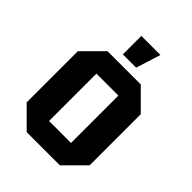

<svg xmlns="http://www.w3.org/2000/svg" viewBox="-210 -835 940 940"><g transform="rotate(45 260.0 -365.0)"><path d="M42 -103V-457L145 -560H375L478 -457V-103L375 0H145ZM184 -116H336V-444H184ZM209 -602V-730H341L301 -602Z"/></g></svg>

Font: Tektur SemiCondensed SemiBold
Style: Regular
Weight: 600
Width: 4
Designer: Adam Jagosz
Foundry: Adam Jagosz
Version: Version 1.005;gftools[0.9.30]